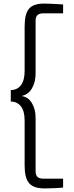

<svg xmlns="http://www.w3.org/2000/svg" viewBox="-20 -888 409 1068"><path d="M40 -387Q75 -387 96 -413.5Q117 -440 117 -494V-741Q117 -810 141 -839Q165 -868 225 -868Q234 -868 250 -867.5Q266 -867 282.5 -866Q299 -865 312.5 -864.5Q326 -864 331 -863V-814H223Q199 -814 188.5 -804Q178 -794 178 -772V-478Q178 -431 157.5 -396Q137 -361 99 -354Q137 -349 157.5 -314.5Q178 -280 178 -233V64Q178 86 188.5 96Q199 106 223 106H331V155Q326 156 313 157Q300 158 284 158.5Q268 159 252 159.5Q236 160 227 160Q167 160 142 131Q117 102 117 33V-217Q117 -271 96 -297Q75 -323 40 -323Z"/></svg>

Font: Encode Sans Wide
Style: Light
Weight: 300
Designer: Pablo Impallari, Andres Torresi
Foundry: Pablo Impallari, Andres Torresi
Version: Version 1.000; ttfautohint (v1.00) -l 8 -r 50 -G 200 -x 14 -